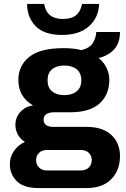

<svg xmlns="http://www.w3.org/2000/svg" viewBox="-20 -765 640 973"><path d="M174 188Q100 188 65 153Q30 118 30 67Q30 29 51.5 -1Q73 -31 106 -46Q83 -60 70.5 -83Q58 -106 58 -132Q58 -170 83 -197.5Q108 -225 147 -231Q73 -274 73 -360Q73 -432 128 -476.5Q183 -521 303 -521Q356 -521 392 -511Q434 -521 450 -546.5Q466 -572 468 -603H588Q588 -548 559.5 -516Q531 -484 481 -471V-470Q506 -450 520 -421Q534 -392 534 -360Q534 -286 485 -241Q436 -196 335 -196H253Q229 -196 215 -186.5Q201 -177 201 -159Q201 -122 252 -122H419Q500 -122 544 -81.5Q588 -41 588 26Q588 98 544 143Q500 188 418 188ZM306 -283Q345 -283 368.5 -302Q392 -321 392 -358Q392 -395 368.5 -414Q345 -433 306 -433Q267 -433 244 -414Q221 -395 221 -358Q221 -321 244 -302Q267 -283 306 -283ZM220 99H388Q415 99 430 84Q445 69 445 46Q445 25 430.5 10Q416 -5 388 -5H220Q192 -5 177.5 10Q163 25 163 47Q163 68 177.5 83.5Q192 99 220 99ZM295 -588Q204 -588 161 -632Q118 -676 117 -745H204Q216 -669 298 -669Q342 -669 365 -687.5Q388 -706 396 -745H482Q480 -676 431 -632Q382 -588 295 -588Z"/></svg>

Font: Chivo Mono
Style: Bold
Weight: 700
Monospace: yes
Designer: Hector Gatti
Foundry: Omnibus-Type
Version: Version 1.008; ttfautohint (v1.8.4.7-5d5b)